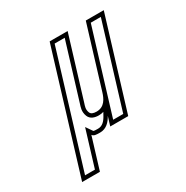

<svg xmlns="http://www.w3.org/2000/svg" viewBox="-148 -600 851 879"><g transform="rotate(-30 277.5 -160.0)"><path d="M223.3 1C256.6 1 277.3 -22.5 291.3 -48L276.6 0H371.6L517.1 -476H422.1L323.7 -154C314.8 -124.9 299 -90 257.1 -90C239.1 -90 228.1 -95 224.2 -105C216.5 -124.4 222.8 -137.9 227.7 -154L326.1 -476H231.1L37.9 156H131.9L182.6 -10C189.8 0.3 200.9 1 223.3 1ZM342.5 -147.3C342.8 -148.3 342.5 -147.2 342.8 -148.2L436.9 -456H490.1L356.8 -20H303.6ZM282.6 -73.8 273.7 -57.6C260.9 -34.1 245.6 -19 223.3 -19C198.9 -19 199.2 -21.2 199.1 -21.4L175.6 -55.3L117.1 136H64.9L245.9 -456H299.1L208.5 -159.8C204.3 -146.1 195 -124.5 205.6 -97.7C214.1 -76 236.7 -70 257.1 -70C266.2 -70 274.7 -71.3 282.6 -73.8Z"/></g></svg>

Font: Din Kursivschrift
Style: EngGhost
Weight: 400
Version: Version 1.089